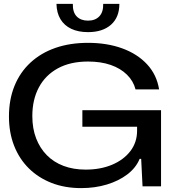

<svg xmlns="http://www.w3.org/2000/svg" viewBox="-20 -957 889 986"><path d="M397 9Q313 9 245 -17.5Q177 -44 128 -92.5Q79 -141 52.5 -208.5Q26 -276 26 -359Q26 -446 54.5 -516Q83 -586 136.5 -635.5Q190 -685 264.5 -711Q339 -737 432 -737Q530 -737 608 -708.5Q686 -680 735.5 -626.5Q785 -573 797 -498H676Q665 -541 632 -573.5Q599 -606 548.5 -623.5Q498 -641 432 -641Q341 -641 277 -606Q213 -571 179.5 -508Q146 -445 146 -361Q146 -297 165.5 -246.5Q185 -196 220.5 -160Q256 -124 306.5 -105Q357 -86 420 -86Q496 -86 555.5 -111Q615 -136 649.5 -181Q684 -226 684 -286V-330L706 -306H403V-391H807V0H712L705 -141H697Q678 -95 634 -61.5Q590 -28 529 -9.5Q468 9 397 9ZM432 -792Q382 -792 346 -809Q310 -826 290.5 -858.5Q271 -891 270 -937H354Q353 -894 374 -872.5Q395 -851 432 -851Q469 -851 490 -873Q511 -895 510 -937H593Q593 -868 550 -830Q507 -792 432 -792Z"/></svg>

Font: Mona Sans Expanded Medium
Style: Regular
Weight: 500
Width: 7
Designer: Deni Anggara
Foundry: GitHub
Version: Version 2.000